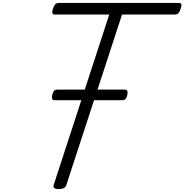

<svg xmlns="http://www.w3.org/2000/svg" viewBox="-20 -1285 1268 1320"><path d="M384 15Q341 15 349 -13L731 -1185H359Q344 -1185 340.5 -1194Q337 -1203 344 -1225Q352 -1248 361 -1256.5Q370 -1265 385 -1265H1208Q1223 -1265 1226.5 -1256.5Q1230 -1248 1222 -1225Q1215 -1203 1206 -1194Q1197 -1185 1182 -1185H819L436 -13Q432 1 419 8Q406 15 384 15ZM358 -596Q340 -596 338 -607Q336 -618 339 -631Q342 -645 349 -657Q356 -669 375 -669H835Q854 -669 856 -657Q858 -645 855 -631Q852 -618 845 -607Q838 -596 820 -596Z"/></svg>

Font: Playwrite NL
Style: Regular
Weight: 400
Designer: Veronika Burian, José Scaglione
Foundry: TypeTogether
Version: Version 1.002